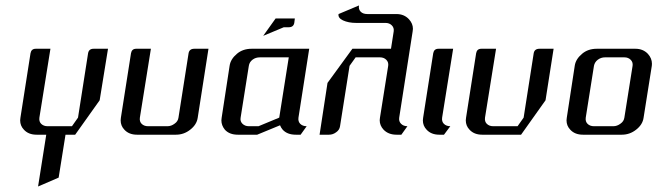

<svg xmlns="http://www.w3.org/2000/svg" viewBox="-20 -489 2389 697"><path d="M53.2 -52.2Q53.2 -55.2 54.2 -62L90.8 -295.9Q93.8 -312 109.9 -312H163.1L123 -62Q121.1 -47.9 129.4 -39.6Q138.2 -30.8 152.8 -30.8H241.2L263.2 -62L299.8 -295.9Q302.7 -312 319.8 -312H372.1L341.8 -125L252.9 0H217.8L192.9 155.8L118.2 188L147.9 0H112.8Q83.5 0 66.9 -18.1Q53.2 -32.2 53.2 -52.2Z M418 -52.2Q418 -55.2 418.9 -62L455.6 -295.9Q458.5 -312 474.6 -312H527.8L487.8 -62Q485.8 -47.9 494.1 -39.6Q502.9 -30.8 517.6 -30.8H587.9Q601.6 -30.8 613.8 -40Q626 -48.3 627.9 -62L664.6 -295.9Q667.5 -312 685.5 -312H736.8L697.8 -62Q694.3 -36.6 670.4 -18.1Q647.5 0 618.7 0H477.5Q448.2 0 431.6 -18.1Q418 -32.2 418 -52.2Z M783.7 -52.2Q783.7 -55.2 784.7 -62L813.5 -250Q816.9 -274.4 840.3 -293.9Q861.8 -312 893.6 -312H1102.5L1063.5 -62Q1061.5 -48.3 1069.8 -39.6Q1078.6 -30.8 1093.3 -30.8L1071.3 0H1053.7Q1022.9 0 1006.3 -18.1Q1000 -25.4 996.6 -34.2L913.6 0H843.3Q813 0 796.4 -18.1Q783.7 -33.7 783.7 -52.2ZM853.5 -62Q851.1 -48.8 859.9 -40Q869.1 -30.8 883.3 -30.8H918.5L993.7 -62L1028.3 -280.8H923.3Q908.2 -280.8 897 -272.5Q885.3 -263.7 883.3 -250ZM935.5 -358.9 980.5 -421.9H1050.3L1048.3 -405.8Q1045.4 -390.1 1028.3 -390.1H1010.3Z M1140.1 0 1168.9 -188 1259.3 -312H1399.4L1409.2 -375Q1411.1 -388.2 1402.3 -397Q1393.6 -405.8 1379.4 -405.8H1272.9Q1245.1 -405.8 1225.1 -415Q1206.5 -423.8 1209 -438L1283.2 -469.2Q1280.8 -455.1 1289.6 -446.3Q1297.9 -438 1314 -438H1419.4Q1447.3 -438 1464.8 -418.9Q1479 -403.3 1479 -384.3Q1479 -380.9 1478 -375L1429.2 -62Q1427.2 -48.3 1436 -39.6Q1444.8 -30.8 1459 -30.8L1437 0H1419.4Q1390.1 0 1372.6 -18.1Q1358.4 -33.2 1358.4 -52.7Q1358.4 -55.2 1359.4 -62L1389.2 -250Q1391.1 -263.2 1382.3 -272Q1373.5 -280.8 1359.4 -280.8H1271L1249 -250L1214.4 -30.8Q1212.4 -17.1 1200.2 -8.8Q1188.5 0 1174.3 0Z M1515.1 -52.2Q1515.1 -55.2 1516.1 -62L1552.7 -295.9Q1555.7 -312 1571.8 -312H1625L1585 -62Q1583 -47.9 1591.3 -39.6Q1600.1 -30.8 1614.7 -30.8L1591.8 0H1574.7Q1545.4 0 1528.8 -18.1Q1515.1 -32.2 1515.1 -52.2Z M1670.9 -52.2Q1670.9 -55.2 1671.9 -62L1708.5 -295.9Q1711.4 -312 1727.5 -312H1780.8L1740.7 -62Q1738.8 -47.9 1747.1 -39.6Q1755.9 -30.8 1770.5 -30.8H1858.9L1880.9 -62L1917.5 -295.9Q1920.4 -312 1938.5 -312H1989.7L1960.4 -125L1871.6 0H1730.5Q1701.2 0 1684.6 -18.1Q1670.9 -32.2 1670.9 -52.2Z M2036.6 -52.2Q2036.6 -55.2 2037.6 -62L2066.4 -250Q2069.8 -274.4 2093.3 -293.9Q2114.7 -312 2146.5 -312H2286.6Q2314.5 -312 2332 -293.5Q2346.7 -277.3 2346.7 -257.3Q2346.7 -252.4 2346.2 -250L2316.4 -62Q2313 -36.6 2289.1 -18.1Q2266.1 0 2237.3 0H2096.2Q2066.9 0 2050.3 -18.1Q2036.6 -32.2 2036.6 -52.2ZM2106.4 -62Q2104.5 -47.9 2112.8 -39.6Q2121.6 -30.8 2136.2 -30.8H2206.5Q2220.2 -30.8 2232.4 -40Q2244.6 -48.3 2246.6 -62L2276.4 -250Q2278.3 -263.2 2269.5 -272Q2260.7 -280.8 2246.6 -280.8H2176.3Q2161.6 -280.8 2149.9 -272Q2138.7 -263.2 2136.2 -250Z"/></svg>

Font: Hhenum
Style: Italic
Weight: 400
Designer: T. Christopher White
Version: Version 1.0